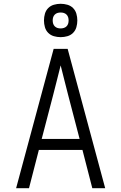

<svg xmlns="http://www.w3.org/2000/svg" viewBox="-20 -993 640 1013"><path d="M65 0 263 -735H337L535 0H467L415 -202H185L133 0ZM200 -260H400L340 -490Q330 -529 320 -568.5Q310 -608 300 -648Q290 -608 280 -568.5Q270 -529 260 -490ZM300 -797Q282 -797 264.5 -802Q247 -807 234.5 -819.5Q222 -832 217 -849.5Q212 -867 212 -885Q212 -903 217 -920.5Q222 -938 234.5 -950.5Q247 -963 264.5 -968Q282 -973 300 -973Q318 -973 335.5 -968Q353 -963 365.5 -950.5Q378 -938 383 -920.5Q388 -903 388 -885Q388 -867 383 -849.5Q378 -832 365.5 -819.5Q353 -807 335.5 -802Q318 -797 300 -797ZM300 -843Q308 -843 316.5 -845.5Q325 -848 331 -854Q337 -860 339.5 -868Q342 -876 342 -885Q342 -894 339.5 -902Q337 -910 331 -916Q325 -922 317 -924.5Q309 -927 300 -927Q291 -927 283 -924.5Q275 -922 269 -916Q263 -910 260.5 -902Q258 -894 258 -885Q258 -876 260.5 -868Q263 -860 269 -854Q275 -848 283 -845.5Q291 -843 300 -843Z"/></svg>

Font: Iosevka Light Extended
Style: Regular
Weight: 300
Width: 7
Monospace: yes
Designer: Belleve Invis
Foundry: Belleve Invis
Version: Version 32.5.0; ttfautohint (v1.8.4)